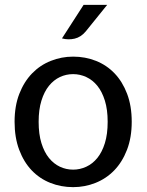

<svg xmlns="http://www.w3.org/2000/svg" viewBox="-20 -760 606 790"><path d="M522 -259Q522 -194 502.5 -143.5Q483 -93 450 -59Q417 -25 373 -7.5Q329 10 281 10Q231 10 187 -7.5Q143 -25 110.5 -59Q78 -93 59 -143.5Q40 -194 40 -259Q40 -324 59.5 -374Q79 -424 112 -458Q145 -492 189 -509.5Q233 -527 281 -527Q331 -527 375 -509.5Q419 -492 451.5 -458Q484 -424 503 -374Q522 -324 522 -259ZM423 -259Q423 -309 411.5 -346Q400 -383 380.5 -407Q361 -431 335 -443Q309 -455 281 -455Q252 -455 226.5 -443Q201 -431 181.5 -407Q162 -383 150.5 -346Q139 -309 139 -259Q139 -208 150.5 -171Q162 -134 181.5 -110Q201 -86 226.5 -74Q252 -62 281 -62Q309 -62 335 -74Q361 -86 380.5 -110Q400 -134 411.5 -171Q423 -208 423 -259ZM333 -631Q313 -607 287 -601Q261 -595 235 -602L324 -740H421Z"/></svg>

Font: Expletus Sans
Style: Regular
Weight: 400
Designer: Jasper de Waard
Foundry: Designtown
Version: Version 7.028